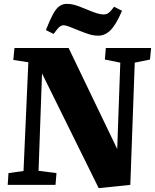

<svg xmlns="http://www.w3.org/2000/svg" viewBox="-20 -959 804 996"><path d="M588 -186 604 -634 524 -650 529 -710H764L758 -650L679 -634L656 0L492 17L198 -578L180 -73L273 -61L268 0H20L24 -61L102 -72L127 -636L49 -648L55 -710H336ZM490 -774Q466 -774 445 -780.5Q424 -787 396 -798Q362 -812 341 -820Q320 -828 311 -828Q299 -828 289 -820Q279 -812 258 -783L218 -803Q239 -856 255 -885.5Q271 -915 288 -927Q305 -939 327 -939Q347 -939 367 -933.5Q387 -928 430 -910Q463 -896 483 -890Q503 -884 518 -884Q532 -884 543 -892Q554 -900 572 -924L613 -903Q582 -831 553.5 -802.5Q525 -774 490 -774Z"/></svg>

Font: Literata 36pt ExtraBold
Style: Italic
Weight: 800
Italic angle: -2°
Designer: Latin by Veronika Burian and Jose Scaglione. Greek by Irene Vlachou. Cyrillic by Vera Evstafieva
Foundry: TypeTogether
Version: Version 3.002